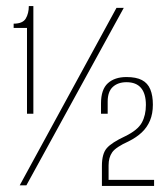

<svg xmlns="http://www.w3.org/2000/svg" viewBox="-20 -611 554 633"><path d="M69 -236V-519H25V-533Q55 -533 65 -550Q75 -567 75 -591H90V-236ZM45 0 364 -585H388L67 0ZM316 2V-64Q316 -104 332 -122.5Q348 -141 393 -162Q434 -182 447.5 -206.5Q461 -231 461 -265Q461 -302 445 -321Q429 -340 397 -340Q369 -340 352 -324.5Q335 -309 335 -276V-236H313V-270Q313 -316 335.5 -336.5Q358 -357 397 -357Q429 -357 448 -347Q467 -337 475.5 -316.5Q484 -296 484 -266Q484 -236 474.5 -213.5Q465 -191 447.5 -174.5Q430 -158 404 -145Q362 -126 350 -109Q338 -92 338 -66Q338 -54 338 -41.5Q338 -29 338 -18H488V2Z"/></svg>

Font: Alumni Sans SC Thin
Style: Regular
Weight: 100
Designer: Robert E. Leuschke
Foundry: Robert E. Leuschke
Version: Version 1.018